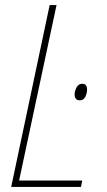

<svg xmlns="http://www.w3.org/2000/svg" viewBox="-20 -734 421 754"><path d="M298 0 303 -25H55L202 -714H175L24 0ZM322 -382Q322 -405 303 -405Q288 -405 280.5 -390.5Q273 -376 273 -363Q273 -340 294 -340Q308 -340 315 -354Q322 -368 322 -382Z"/></svg>

Font: Noto Sans Display SemiCondensed Thin
Style: Italic
Weight: 250
Width: 4
Designer: Monotype Design team
Foundry: Monotype Imaging Inc.
Version: 1.000